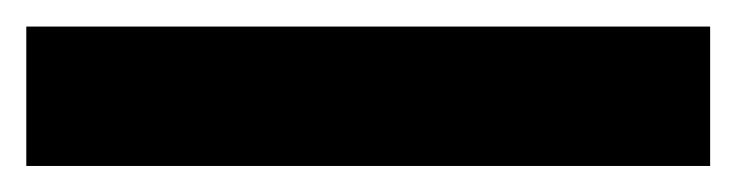

<svg xmlns="http://www.w3.org/2000/svg" viewBox="-20 53 560 146"><path d="M0 179.2V73.2H520V179.2Z"/></svg>

Font: TASA Orbiter Deck SemiBold
Style: Regular
Weight: 600
Designer: Weizhong Zhang
Version: Version 1.000;Glyphs 3.1.2 (3151)